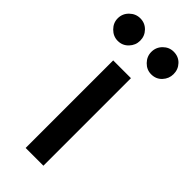

<svg xmlns="http://www.w3.org/2000/svg" viewBox="-272 -741 780 780"><g transform="rotate(45 117.5 -351.0)"><path d="M65 0V-503H167V0ZM214 -572Q188 -572 169 -591.5Q150 -611 150 -637Q150 -664 169 -683Q188 -702 214 -702Q242 -702 260 -683Q278 -664 278 -637Q278 -611 260 -591.5Q242 -572 214 -572ZM22 -572Q-4 -572 -23.5 -591.5Q-43 -611 -43 -637Q-43 -664 -23.5 -683Q-4 -702 22 -702Q49 -702 67.5 -683Q86 -664 86 -637Q86 -611 67.5 -591.5Q49 -572 22 -572Z"/></g></svg>

Font: Inclusive Sans Medium
Style: Regular
Weight: 500
Designer: Olivia King
Foundry: Olivia King
Version: Version 2.004